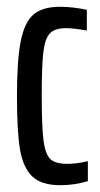

<svg xmlns="http://www.w3.org/2000/svg" viewBox="-20 -538 296 566"><path d="M30 -253Q30 -360 41 -416Q52 -472 78.5 -495Q105 -518 157 -518Q195 -518 236 -509V-448Q196 -455 175 -455Q143 -455 128 -440.5Q113 -426 108 -386Q103 -346 103 -257Q103 -163 108.5 -122.5Q114 -82 129 -68.5Q144 -55 178 -55Q207 -55 239 -63V-4Q199 8 158 8Q102 8 75 -18Q48 -44 39 -97.5Q30 -151 30 -253Z"/></svg>

Font: Saira Ultra Condensed Medium
Style: Regular
Weight: 500
Width: 1
Designer: Hector Gatti with collaboration of the Omnibus-Type team
Foundry: Omnibus-Type
Version: Version 1.001; ttfautohint (v1.8)